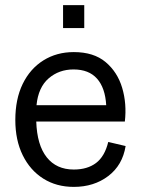

<svg xmlns="http://www.w3.org/2000/svg" viewBox="-20 -720 553 752"><path d="M269 12Q201 12 149.5 -20.5Q98 -53 69 -112Q40 -171 40 -250Q40 -332 69 -391.5Q98 -451 150 -483.5Q202 -516 269 -516Q347 -516 393.5 -477Q440 -438 458.5 -376Q477 -314 469 -244H122Q125 -152 163 -104Q201 -56 269 -56Q322 -56 356 -81.5Q390 -107 404 -164L472 -148Q460 -73 404 -30.5Q348 12 269 12ZM268 -448Q211 -448 170.5 -413Q130 -378 123 -308H396Q392 -376 360 -412Q328 -448 268 -448ZM227 -610V-700H310V-610Z"/></svg>

Font: Special Gothic
Style: Regular
Weight: 400
Designer: Alistair McCready
Foundry: Monolith
Version: Version 1.010; ttfautohint (v1.8.4.7-5d5b)